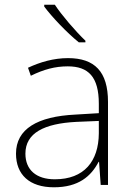

<svg xmlns="http://www.w3.org/2000/svg" viewBox="-20 -786 561 816"><path d="M213 -766H168V-758C200 -715 263 -648 315 -606H343V-613C301 -653 241 -723 213 -766ZM269 -539C208 -539 150 -522 99 -498L111 -464C166 -491 214 -504 268 -504C356 -504 400 -459 400 -345V-305L300 -299C139 -291 48 -238 48 -133C48 -44 105 10 209 10C314 10 367 -37 399 -98H401L408 0H439V-353C439 -482 382 -539 269 -539ZM304 -268 400 -272V-219C399 -101 338 -24 213 -24C134 -24 88 -64 88 -133C88 -221 168 -261 304 -268Z"/></svg>

Font: Noto Sans Sinhala ExtraLight
Style: Regular
Weight: 200
Designer: Jelle Bosma - Monotype Design Team
Foundry: Monotype Imaging Inc.
Version: Version 2.006